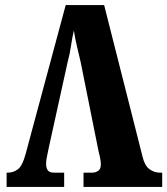

<svg xmlns="http://www.w3.org/2000/svg" viewBox="-20 -734 657 754"><path d="M297 -489Q290 -520 282.5 -551Q275 -582 270 -614Q263 -583 258.5 -552Q254 -521 246 -492L172 -156Q170 -144 165.5 -124.5Q161 -105 161 -91Q161 -75 167.5 -65.5Q174 -56 192 -56H232V0H6V-56H11Q33 -56 50.5 -69.5Q68 -83 80 -127L238 -714H389L540 -118Q548 -84 566.5 -70Q585 -56 608 -56H617V0H308V-56H342Q355 -56 365.5 -63Q376 -70 376 -89Q376 -102 372.5 -117Q369 -132 367 -140Z"/></svg>

Font: Noto Serif ExtraCondensed Black
Style: Regular
Weight: 900
Width: 2
Designer: Monotype Design Team
Foundry: Monotype Imaging Inc.
Version: Version 2.015; ttfautohint (v1.8.4.7-5d5b)